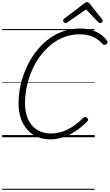

<svg xmlns="http://www.w3.org/2000/svg" viewBox="-20 -1257 1006 1758"><path d="M441 19Q375 19 321 -4Q267 -27 229 -70.5Q191 -114 170.5 -174.5Q150 -235 150 -310Q150 -390 167 -470.5Q184 -551 217.5 -628Q251 -705 300 -771.5Q349 -838 411.5 -888.5Q474 -939 550.5 -967.5Q627 -996 716 -996Q770 -996 816 -982.5Q862 -969 899 -944Q936 -919 961 -882Q968 -872 964.5 -864.5Q961 -857 949 -850Q940 -844 933 -845.5Q926 -847 914 -859Q890 -886 859.5 -905Q829 -924 792 -933.5Q755 -943 710 -943Q634 -943 567.5 -917.5Q501 -892 445 -846Q389 -800 345 -739.5Q301 -679 271 -608.5Q241 -538 225 -463.5Q209 -389 209 -314Q209 -250 225 -198Q241 -146 272 -109.5Q303 -73 347.5 -54Q392 -35 448 -35Q489 -35 527 -44.5Q565 -54 601.5 -72.5Q638 -91 673.5 -118Q709 -145 745 -179Q754 -187 762 -186.5Q770 -186 778 -177Q787 -167 787 -160Q787 -153 777 -143Q722 -88 665.5 -52Q609 -16 553 1.5Q497 19 441 19ZM579 -1046Q570 -1046 564 -1053Q558 -1060 558 -1068Q558 -1074 560 -1077.5Q562 -1081 566 -1085L747 -1223Q757 -1231 763.5 -1234Q770 -1237 778 -1237Q785 -1237 791 -1233.5Q797 -1230 802 -1222L914 -1082Q917 -1079 918.5 -1074.5Q920 -1070 920 -1067Q920 -1058 911.5 -1052Q903 -1046 896 -1046Q890 -1046 885.5 -1049Q881 -1052 877 -1057L768 -1171L601 -1055Q594 -1050 589 -1048Q584 -1046 579 -1046ZM0 471H847V481H0ZM0 -20H847V0H0ZM0 -505H847V-500H0ZM0 -991H847V-981H0Z"/></svg>

Font: Playwrite IE Guides
Style: Regular
Weight: 400
Designer: Veronika Burian, José Scaglione
Foundry: TypeTogether
Version: Version 1.003